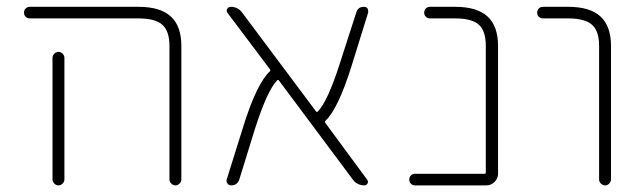

<svg xmlns="http://www.w3.org/2000/svg" viewBox="-20 -567 1885 566"><path d="M388.7 -512.7H68.4Q60.5 -512.7 55.7 -517.6Q50.8 -522.5 50.8 -529.8Q50.8 -537.1 55.7 -542Q60.5 -546.9 68.4 -546.9H388.7Q452.1 -546.9 483.4 -518.6Q514.6 -490.2 514.6 -431.6V-38.1Q514.6 -31.2 509.3 -25.9Q503.9 -20.5 497.1 -20.5Q490.2 -20.5 484.9 -25.9Q479.5 -31.2 479.5 -38.1V-431.6Q479.5 -475.6 458.5 -494.1Q437.5 -512.7 388.7 -512.7ZM134.8 -396.5Q134.8 -403.3 140.1 -408.7Q145.5 -414.1 152.3 -414.1Q159.2 -414.1 164.6 -408.7Q169.9 -403.3 169.9 -396.5V-46.9V-38.1Q169.9 -31.2 164.6 -25.9Q159.2 -20.5 152.3 -20.5Q145.5 -20.5 140.1 -25.9Q134.8 -31.2 134.8 -38.1V-46.9Z M1062.5 -37.1Q1066.4 -32.2 1063.5 -26.4Q1060.5 -20.5 1054.7 -20.5Q1033.2 -20.5 1020.5 -37.1L802.7 -329.1Q799.8 -333 796.9 -330.1Q767.6 -299.8 731.4 -186.5L685.5 -38.1Q679.7 -20.5 661.1 -20.5Q654.3 -20.5 650.4 -26.4Q647.5 -29.3 647.5 -34.2Q647.5 -36.1 648.4 -38.1L698.2 -197.3Q737.3 -321.3 775.4 -356.4Q778.3 -359.4 775.4 -363.3L650.4 -529.3Q646.5 -535.2 649.9 -541Q653.3 -546.9 660.2 -546.9Q681.6 -546.9 694.3 -529.3L911.1 -239.3Q914.1 -235.4 917 -238.3Q946.3 -268.6 982.4 -381.8L1030.3 -530.3Q1035.2 -546.9 1052.7 -546.9Q1059.6 -546.9 1063.5 -542Q1065.4 -538.1 1065.4 -534.2Q1065.4 -532.2 1065.4 -530.3L1015.6 -370.1Q976.6 -246.1 939.5 -210.9Q936.5 -208 939.5 -204.1Z M1412.1 -431.6Q1412.1 -475.6 1391.6 -494.1Q1371.1 -512.7 1322.3 -512.7H1248Q1240.2 -512.7 1235.4 -517.6Q1230.5 -522.5 1230.5 -529.8Q1230.5 -537.1 1235.4 -542Q1240.2 -546.9 1248 -546.9H1322.3Q1385.7 -546.9 1417 -518.6Q1448.2 -490.2 1448.2 -431.6V-54.7Q1448.2 -41 1438 -30.8Q1427.7 -20.5 1414.1 -20.5H1203.1Q1196.3 -20.5 1191.4 -25.4Q1186.5 -30.3 1186.5 -37.6Q1186.5 -44.9 1191.4 -49.8Q1196.3 -54.7 1203.1 -54.7H1408.2Q1412.1 -54.7 1412.1 -58.6Z M1655.3 -512.7H1581.1Q1573.2 -512.7 1568.4 -517.6Q1563.5 -522.5 1563.5 -529.8Q1563.5 -537.1 1568.4 -542Q1573.2 -546.9 1581.1 -546.9H1655.3Q1718.8 -546.9 1750 -518.6Q1781.2 -490.2 1781.2 -431.6V-38.1Q1781.2 -31.2 1775.9 -25.9Q1770.5 -20.5 1763.7 -20.5Q1756.8 -20.5 1751.5 -25.9Q1746.1 -31.2 1746.1 -38.1V-431.6Q1746.1 -475.6 1725.1 -494.1Q1704.1 -512.7 1655.3 -512.7Z"/></svg>

Font: Gen Jyuu Gothic ExtraLight
Style: Regular
Weight: 100
Designer: [Source Han Sans]
Ryoko NISHIZUKA  (kana & ideographs); Paul D. Hunt (Latin, Greek & Cyrillic); Wenlong ZHANG  (bopomofo
Version: Version 1.002.20150607